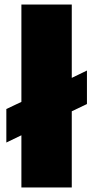

<svg xmlns="http://www.w3.org/2000/svg" viewBox="-20 -828 412 848"><path d="M74.5 0V-230.5L8 -198.5V-346.5L74.5 -378V-808H297V-484L364 -516.5V-368.5L297 -336.5V0Z"/></svg>

Font: Encode Sans SmExp Black
Style: Regular
Weight: 900
Width: 6
Designer: Multiple Designers
Foundry: Impallari Type
Version: Version 3.002; ttfautohint (v1.8.3) -l 8 -r 50 -G 200 -x 14 